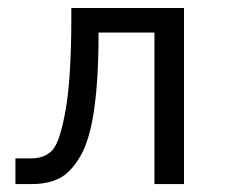

<svg xmlns="http://www.w3.org/2000/svg" viewBox="-20 -465 568 485"><path d="M19 0V-64.9H58.1Q93.3 -64.9 112.5 -85.9Q131.8 -106.9 146 -188.5Q160.2 -270 160.2 -422.9V-444.8H444.8V0H370.1V-382.8H229Q229 -263.7 217.5 -186.3Q206.1 -108.9 182.1 -68.8Q158.2 -28.8 129.6 -14.4Q101.1 0 59.1 0Z"/></svg>

Font: CMU Sans Serif
Style: Medium
Weight: 500
Version: Version 0.7.0